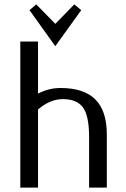

<svg xmlns="http://www.w3.org/2000/svg" viewBox="-20 -848 571 868"><path d="M71.8 0ZM113.3 -639.2ZM230 -639.2 113.3 -802.2 144 -828.1 230 -740.2 315.9 -828.1 347.2 -802.2ZM151.9 -353V0H71.8V-660.2H151.9V-424.8Q200.2 -450.2 253.9 -450.2Q359.4 -450.2 411.1 -398.4Q462.9 -346.7 462.9 -240.2V0H382.8V-228Q382.8 -330.6 351.6 -366.7Q323.2 -399.9 264.6 -399.9Q206.1 -399.9 151.9 -353Z"/></svg>

Font: Pfennig
Style: Medium
Weight: 500
Version: Version 20120410 ; ttfautohint (v0.8)